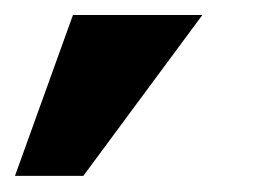

<svg xmlns="http://www.w3.org/2000/svg" viewBox="-88 -100 350 250"><path d="M-68.5 129 7 -80.5H175.5L20.5 129Z"/></svg>

Font: Anybody Condensed ExtraBold
Style: Italic
Weight: 800
Width: 3
Italic angle: -10°
Designer: Tyler Finck
Foundry: Etcetera Type Company
Version: Version 1.010; ttfautohint (v1.8.3) -l 8 -r 50 -G 200 -x 14 